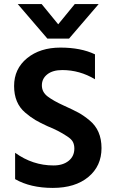

<svg xmlns="http://www.w3.org/2000/svg" viewBox="-20 -912 558 940"><path d="M318 -723H212L67 -892H184L265 -793L346 -892H463ZM54 -35V-164Q140 -102 242 -102Q288 -102 316 -124.5Q344 -147 344 -185Q344 -203 337 -217Q330 -231 308 -245Q266 -273 213 -294Q176 -311 153 -324.5Q130 -338 103 -361Q49 -407 49 -491Q49 -575 112.5 -627Q176 -679 276 -679Q376 -679 445 -646V-524Q370 -569 285 -569Q238 -569 211.5 -548Q185 -527 185 -494Q185 -461 213.5 -439.5Q242 -418 290.5 -396Q339 -374 364 -360.5Q389 -347 418 -323Q477 -275 477 -187Q477 -99 412.5 -45.5Q348 8 238.5 8Q129 8 54 -35Z"/></svg>

Font: Hind Jalandhar SemiBold
Style: Regular
Weight: 600
Designer: Namrata Goyal
Foundry: Indian Type Foundry
Version: Version 0.702;PS 1.0;hotconv 1.0.81;makeotf.lib2.5.63406